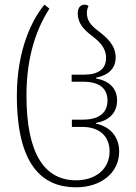

<svg xmlns="http://www.w3.org/2000/svg" viewBox="-20 -790 581 820"><path d="M305 10C409 10 489 -50 489 -143C489 -209 447 -250 390 -262V-265C445 -275 480 -307 480 -361C480 -414 445 -445 390 -455V-458C442 -469 474 -496 474 -545C474 -599 432 -633 398 -659C369 -681 351 -702 351 -735C351 -745 353 -754 358 -764C354 -768 349 -770 341 -770C321 -770 312 -753 312 -733C312 -690 339 -663 370 -639C403 -614 433 -587 433 -543C433 -496 402 -471 337 -471H286V-441H335C405 -441 439 -412 439 -361C439 -310 406 -279 333 -279H287V-248H331C408 -248 448 -205 448 -144C448 -65 385 -20 305 -20C172 -20 93 -130 93 -382C93 -556 140 -674 191 -753L170 -770C118 -709 52 -578 52 -382C52 -84 161 10 305 10Z"/></svg>

Font: Noto Serif Georgian Condensed ExtraLight
Style: Regular
Weight: 200
Width: 3
Designer: Monotype Design Team, Akaki Razmadze
Foundry: Google LLC
Version: Version 2.003